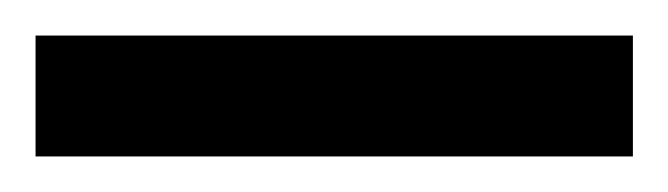

<svg xmlns="http://www.w3.org/2000/svg" viewBox="-21 70 376 108"><path d="M-1 90V158H335V90Z"/></svg>

Font: Noto Sans Gurmukhi UI Condensed ExtraBold
Style: Regular
Weight: 800
Width: 3
Designer: Jelle Bosma - Monotype Design Team
Foundry: Monotype Imaging Inc.
Version: Version 2.004